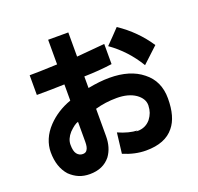

<svg xmlns="http://www.w3.org/2000/svg" viewBox="-145 -885 1209 1172"><g transform="rotate(-20 460.0 -299.0)"><path d="M478 14 486 -53Q553 -23 610 -21Q602 -19 597 -19L608 -18Q660 -18 693 -57Q708 -77 715 -96.5Q722 -116 723 -142V-144Q723 -187 678 -219Q631 -251 556 -251Q483 -251 416 -232V-54Q416 20 379 71Q332 130 245 130Q206 130 175 117Q144 104 117 78Q65 20 65 -77Q65 -119 82 -159.5Q99 -200 133 -236Q195 -301 285 -333V-438Q203 -435 105 -435V-563Q167 -563 259 -567L285 -568V-728H416V-571Q469 -576 508 -579L598 -587V-456Q513 -444 416 -442V-367Q493 -382 556 -382Q690 -382 769 -318Q850 -255 850 -142Q850 -21 799 40Q742 112 617 112Q545 112 470 80Q476 36 478 14ZM788 -380Q720 -493 616 -566L661 -612L705 -658Q817 -583 889 -474ZM285 -195Q263 -190 226 -153Q194 -117 194 -79Q194 -37 208 -19Q223 0 246 0Q266 0 274 -14Q285 -29 285 -65Z"/></g></svg>

Font: BM Euljiro oraeorae
Style: Regular
Weight: 400
Designer: Bongjin Kim; Bomjun Kim; Myungsoo Han; Hyesun Chae; Mikyoung Jeong; Wujin Sim; Minjae Kang; Suwha Jang;
Foundry: Sandoll Inc.
Version: Version 1.000;hotconv 1.0.109;makeexe 2.5.65596